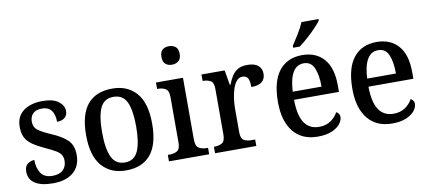

<svg xmlns="http://www.w3.org/2000/svg" viewBox="-70 -1022 2886 1288"><g transform="rotate(-10 1373.5 -378.0)"><path d="M202 10Q122 10 79.5 -17.5Q37 -45 37 -97Q37 -136 59 -151Q81 -166 104 -166Q104 -111 128 -75.5Q152 -40 206 -40Q254 -40 278.5 -63.5Q303 -87 303 -126Q303 -150 293 -166.5Q283 -183 258.5 -197.5Q234 -212 192 -231Q142 -254 109.5 -276Q77 -298 61.5 -327Q46 -356 46 -401Q46 -472 95.5 -509Q145 -546 226 -546Q299 -546 335 -518Q371 -490 371 -453Q371 -425 352.5 -408.5Q334 -392 299 -392Q299 -443 277.5 -470Q256 -497 215 -497Q173 -497 152.5 -476.5Q132 -456 132 -422Q132 -384 158 -364Q184 -344 246 -317Q319 -286 354.5 -250.5Q390 -215 390 -150Q390 -73 339.5 -31.5Q289 10 202 10Z M699 10Q595 10 535 -59Q475 -128 475 -269Q475 -410 532.5 -478.5Q590 -547 702 -547Q805 -547 865 -478.5Q925 -410 925 -269Q925 -128 867.5 -59Q810 10 699 10ZM701 -44Q764 -44 790 -101.5Q816 -159 816 -269Q816 -380 790 -435.5Q764 -491 700 -491Q636 -491 610 -435.5Q584 -380 584 -269Q584 -159 610.5 -101.5Q637 -44 701 -44Z M1125 -635Q1099 -635 1081.5 -649.5Q1064 -664 1064 -698Q1064 -733 1081.5 -747Q1099 -761 1125 -761Q1151 -761 1169.5 -747Q1188 -733 1188 -698Q1188 -664 1169.5 -649.5Q1151 -635 1125 -635ZM992 0V-44H1004Q1035 -44 1056 -56.5Q1077 -69 1077 -113V-423Q1077 -466 1056.5 -479Q1036 -492 1006 -492H998V-536H1182V-117Q1182 -71 1203 -57.5Q1224 -44 1255 -44H1266V0Z M1306 0V-44H1309Q1341 -44 1362 -56.5Q1383 -69 1383 -116V-424Q1383 -468 1362 -480Q1341 -492 1311 -492H1308V-536H1466L1483 -435H1488Q1500 -467 1516 -492Q1532 -517 1556.5 -531.5Q1581 -546 1621 -546Q1671 -546 1695 -525Q1719 -504 1719 -469Q1719 -434 1695.5 -414.5Q1672 -395 1623 -395Q1623 -436 1612.5 -455Q1602 -474 1575 -474Q1552 -474 1535.5 -454.5Q1519 -435 1509 -403.5Q1499 -372 1494.5 -337Q1490 -302 1490 -271V-111Q1490 -67 1511 -55.5Q1532 -44 1561 -44H1587V0Z M2005 10Q1898 10 1839.5 -62Q1781 -134 1781 -264Q1781 -405 1837 -476Q1893 -547 1995 -547Q2089 -547 2142.5 -486Q2196 -425 2196 -306V-261H1890Q1891 -153 1925.5 -103Q1960 -53 2025 -53Q2073 -53 2105.5 -76Q2138 -99 2154 -130Q2163 -126 2170 -116.5Q2177 -107 2177 -93Q2177 -72 2159 -48Q2141 -24 2102.5 -7Q2064 10 2005 10ZM2087 -316Q2087 -395 2066.5 -443Q2046 -491 1996 -491Q1947 -491 1921 -446Q1895 -401 1891 -316ZM1945 -619Q1966 -651 1991 -691.5Q2016 -732 2030 -766H2146V-756Q2134 -739 2107 -710.5Q2080 -682 2048 -653.5Q2016 -625 1990 -606H1945Z M2512 10Q2405 10 2346.5 -62Q2288 -134 2288 -264Q2288 -405 2344 -476Q2400 -547 2502 -547Q2596 -547 2649.5 -486Q2703 -425 2703 -306V-261H2397Q2398 -153 2432.5 -103Q2467 -53 2532 -53Q2580 -53 2612.5 -76Q2645 -99 2661 -130Q2670 -126 2677 -116.5Q2684 -107 2684 -93Q2684 -72 2666 -48Q2648 -24 2609.5 -7Q2571 10 2512 10ZM2594 -316Q2594 -395 2573.5 -443Q2553 -491 2503 -491Q2454 -491 2428 -446Q2402 -401 2398 -316Z"/></g></svg>

Font: Noto Serif Georgian SemiCondensed Medium
Style: Regular
Weight: 500
Width: 4
Designer: Monotype Design Team, Akaki Razmadze
Foundry: Google LLC
Version: Version 2.003; ttfautohint (v1.8.4.7-5d5b)